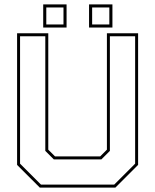

<svg xmlns="http://www.w3.org/2000/svg" viewBox="-20 -851 704 871"><path d="M160.5 0 57.5 -103V-700H199V-172L229.5 -141.5H434.5L465 -172V-700H606.5V-103L503.5 0ZM166 -13.5H498L593 -108.5V-686.5H478.5V-166.5L440 -128H224L185.5 -166.5V-686.5H71V-108.5ZM384 -726V-831H490V-726ZM176 -726V-831H282V-726ZM190 -740H268V-817H190ZM398 -740H476V-817H398Z"/></svg>

Font: Tourney Thin Thin
Style: Regular
Weight: 250
Version: Version 1.015